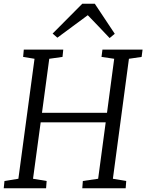

<svg xmlns="http://www.w3.org/2000/svg" viewBox="-21 -1009 784 1029"><path d="M-1 0 3 -39 77.5 -51 164 -694 103 -704 106.5 -743H318L314 -704L243 -694L204 -404.5H552.5L591 -694L523 -704L528 -743H743L738 -704L670 -694L584 -51L655.5 -39L652.5 0H420L423 -39L505 -51L545.5 -353.5H197L156 -51L229 -39L226 0ZM261 -829 420 -989H487L594 -828L566.5 -805Q537.5 -835.5 508.2 -866.5Q479 -897.5 449.5 -927.5Q408.5 -897.5 368.2 -867.5Q328 -837.5 286.5 -807Z"/></svg>

Font: Merriweather 24pt Light
Style: Italic
Weight: 300
Italic angle: -7.8°
Version: Version 2.101